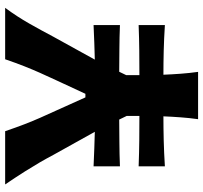

<svg xmlns="http://www.w3.org/2000/svg" viewBox="-42 -759 801 757"><g transform="rotate(-90 358.5 -380.5)"><path d="M267.1 0Q272 -35.2 274.4 -68.6Q276.9 -102.1 278.3 -136.7Q231.4 -136.7 183.1 -135.5Q134.8 -134.3 81.1 -130.9V-234.4Q135.3 -232.4 183.8 -231.9Q232.4 -231.4 279.8 -231.4V-281.7L265.6 -311Q221.7 -310.5 176.5 -310.3Q131.3 -310.1 81.1 -308.1V-412.1Q117.2 -410.2 151.6 -409.2Q186 -408.2 217.3 -407.2L126.5 -570.3Q111.8 -598.1 96.9 -623.8Q82 -649.4 61.8 -681.6Q41.5 -713.9 9.8 -760.7H219.7Q234.9 -716.3 247.3 -684.1Q259.8 -651.9 272.5 -623Q285.2 -594.2 301.3 -559.1L353 -444.3H367.2L420.9 -560.1Q437 -594.7 450 -623.8Q462.9 -652.8 475.6 -684.8Q488.3 -716.8 503.4 -760.7H706.1Q671.9 -714.4 644.3 -665.8Q616.7 -617.2 592.3 -570.8L502 -407.2Q533.7 -408.2 567.9 -409.2Q602.1 -410.2 638.2 -412.1V-308.1Q588.4 -310.1 543.2 -310.3Q498 -310.5 454.1 -311L440.9 -283.7V-231.4Q487.8 -231.4 536.4 -231.9Q585 -232.4 638.2 -234.4V-130.9Q585 -134.3 537.1 -135.5Q489.3 -136.7 442.4 -136.7Q443.8 -102.1 446.3 -68.6Q448.7 -35.2 453.6 0Z"/></g></svg>

Font: Pinar-DS2-FD Bold
Style: Regular
Weight: 700
Designer: Amin Abedi
Version: Version 3.000